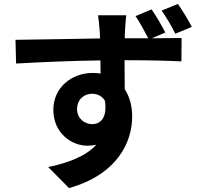

<svg xmlns="http://www.w3.org/2000/svg" viewBox="-20 -870 1040 979"><path d="M887 -850 804 -816C830 -780 854 -738 874 -698L958 -733C939 -770 912 -814 887 -850ZM515 -356C528 -269 492 -237 450 -237C410 -237 373 -267 373 -313C373 -366 412 -392 449 -392C477 -392 501 -380 515 -356ZM753 -822 671 -788C695 -752 716 -713 736 -675H616L617 -706C618 -722 621 -776 624 -792H480C482 -779 486 -745 489 -705L490 -674C355 -672 173 -668 59 -667L62 -546C185 -553 341 -560 492 -562L493 -495C480 -497 467 -498 453 -498C344 -498 252 -423 252 -310C252 -189 348 -127 425 -127C442 -127 457 -129 471 -132C416 -72 328 -40 226 -18L332 89C577 20 654 -144 654 -276C654 -329 641 -377 616 -415L615 -563C750 -563 845 -560 905 -557L906 -676L754 -675L823 -704C805 -739 778 -786 753 -822Z"/></svg>

Font: Source Han Sans KR
Style: Bold
Weight: 700
Designer: Ryoko NISHIZUKA 西塚涼子 (kana, bopomofo & ideographs); Paul D. Hunt (Latin, Greek & Cyrillic); Sandoll Communications 산돌커뮤니
Foundry: Adobe
Version: Version 2.004;hotconv 1.0.118;makeotfexe 2.5.65603